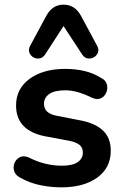

<svg xmlns="http://www.w3.org/2000/svg" viewBox="-20 -795 529 825"><path d="M244 10Q199 10 154.5 1Q110 -8 72 -29Q49 -39 42 -57Q35 -75 41.5 -92.5Q48 -110 64 -119Q80 -128 102 -119Q142 -99 177 -91Q212 -83 246 -83Q292 -83 314 -98.5Q336 -114 336 -139Q336 -161 321.5 -172.5Q307 -184 278 -190L176 -209Q49 -233 49 -342Q49 -414 107.5 -456.5Q166 -499 260 -499Q304 -499 342.5 -490Q381 -481 413 -461Q434 -451 439 -433Q444 -415 437 -398Q430 -381 414 -373Q398 -365 375 -375Q311 -407 261 -407Q214 -407 191.5 -391Q169 -375 169 -349Q169 -308 222 -298L324 -278Q389 -266 422.5 -234Q456 -202 456 -148Q456 -74 398 -32Q340 10 244 10ZM397 -599Q406 -583 401 -569.5Q396 -556 383.5 -549Q371 -542 357 -544Q343 -546 333 -561L253 -683L174 -561Q164 -546 149.5 -544Q135 -542 123 -549Q111 -556 106 -569.5Q101 -583 110 -599L179 -727Q205 -775 253 -775Q302 -775 328 -727Z"/></svg>

Font: Chiron GoRound TC SB
Style: Regular
Weight: 500
Designer: Ryoko NISHIZUKA 西塚涼子 (kana, bopomofo & ideographs); Paul D. Hunt (Latin, Greek & Cyrillic); Sandoll Communications 산돌커뮤니
Foundry: Adobe
Version: Version 1.000;hotconv 1.1.1;makeotfexe 2.6.0